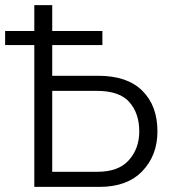

<svg xmlns="http://www.w3.org/2000/svg" viewBox="-34 -730 676 750"><path d="M350 -434Q463 -434 522 -375.5Q581 -317 581 -217Q581 -123 522 -61.5Q463 0 355 0H100V-554H-14V-609H100V-710H170V-609H366V-554H170V-434ZM347 -59Q429 -59 469.5 -104.5Q510 -150 510 -217Q510 -287 471.5 -331Q433 -375 345 -375H170V-59Z"/></svg>

Font: Raleway-v4020
Style: Regular
Weight: 400
Designer: Matt McInerney, Pablo Impallari, Rodrigo Fuenzalida
Foundry: Matt McInerney, Pablo Impallari, Rodrigo Fuenzalida
Version: Version 4.020;PS 004.020;hotconv 1.0.88;makeotf.lib2.5.64775